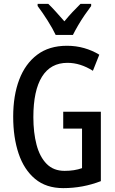

<svg xmlns="http://www.w3.org/2000/svg" viewBox="-20 -960 594 990"><path d="M306 -384H500V-26Q407 10 306 10Q218 10 161 -37.5Q104 -85 76 -168Q48 -251 48 -359Q48 -467 79 -549Q110 -631 171.5 -677.5Q233 -724 325 -724Q372 -724 414 -712Q456 -700 492 -678L459 -595Q394 -636 328 -636Q241 -636 196.5 -564.5Q152 -493 152 -356Q152 -276 168.5 -213.5Q185 -151 220.5 -115Q256 -79 313 -79Q364 -79 403 -93V-297H306ZM267 -780Q252 -812 225.5 -854Q199 -896 174 -929V-940H229Q247 -923 268.5 -899Q290 -875 312 -850Q336 -879 353.5 -897.5Q371 -916 395 -940H450V-929Q435 -909 417 -883Q399 -857 383 -829.5Q367 -802 356 -780Z"/></svg>

Font: Noto Sans ExtraCondensed Medium
Style: Regular
Weight: 500
Width: 2
Designer: Monotype Design Team
Foundry: Monotype Imaging Inc.
Version: Version 2.013; ttfautohint (v1.8.4.7-5d5b)